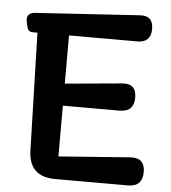

<svg xmlns="http://www.w3.org/2000/svg" viewBox="-55 -836 787 885"><g transform="rotate(5 339.0 -393.0)"><path d="M233 0Q111 0 108 -122L93 -665H72Q50 -665 45 -686L40 -709Q30 -752 75 -755L556 -786Q618 -791 618 -728Q618 -665 556 -665H239V-442L502 -466Q568 -472 568 -406Q568 -340 502 -340H239V-105L570 -130Q637 -134 637 -68Q637 0 570 0Z"/></g></svg>

Font: MaokenZhuyuanTi
Style: Regular
Weight: 400
Designer: Fontworks Inc & LongZhuTi team: ZERO子、时光羊、荆南、频凡、刘鹏、Little White Dog、帆影Magmeta、奈白不弍、白日月球、ChaoTawei、雨三（排名不分先后）
Version: Version 1.000; 20230222